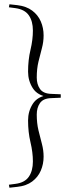

<svg xmlns="http://www.w3.org/2000/svg" viewBox="-20 -754 323 896"><path d="M263.5 -314V-298L217.5 -296Q181.5 -294.5 166.5 -273Q151.5 -251.5 151.5 -219.5Q151.5 -179 159.5 -145.8Q167.5 -112.5 175.5 -82.8Q183.5 -53 183.5 -23Q183.5 11.5 170.5 42Q157.5 72.5 130.2 93Q103 113.5 60.5 118L24 122L21.5 108L52 104Q95.5 98.5 114.5 70.8Q133.5 43 133.5 -0.5Q133.5 -43 122.2 -90.2Q111 -137.5 111 -192Q111 -235 133 -269.5Q155 -304 206 -311V-301Q155 -308 133 -342.5Q111 -377 111 -419.5Q111 -474 122.2 -521.2Q133.5 -568.5 133.5 -611.5Q133.5 -655 114.5 -682.5Q95.5 -710 52 -716L21.5 -720L24 -734L60.5 -730Q103 -725 130.2 -704.5Q157.5 -684 170.5 -653.8Q183.5 -623.5 183.5 -588.5Q183.5 -558.5 175.5 -529Q167.5 -499.5 159.5 -466.2Q151.5 -433 151.5 -392Q151.5 -360.5 166.5 -339Q181.5 -317.5 217.5 -316Z"/></svg>

Font: Newsreader 60pt Light
Style: Regular
Weight: 300
Designer: Hugues Gentile
Foundry: Production Type
Version: Version 1.003